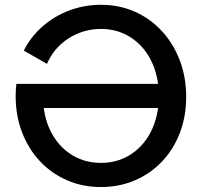

<svg xmlns="http://www.w3.org/2000/svg" viewBox="-20 -753 824 784"><path d="M46.9 -410.6H625.5Q616.2 -477.5 584.5 -528.1Q552.7 -578.6 503.2 -606.7Q453.6 -634.8 392.1 -634.8Q319.8 -634.8 259.8 -596.2Q199.7 -557.6 171.9 -492.2L77.1 -546.4Q106 -603.5 154.1 -645.5Q202.1 -687.5 263.2 -710.4Q324.2 -733.4 392.1 -733.4Q466.8 -733.4 530.3 -705.3Q593.8 -677.2 640.9 -626.2Q688 -575.2 714.1 -506.6Q740.2 -438 740.2 -357.4Q740.2 -276.9 714.1 -209.5Q688 -142.1 640.9 -92.8Q593.8 -43.5 530.3 -16.4Q466.8 10.7 392.1 10.7Q317.4 10.7 253.9 -16.8Q190.4 -44.4 143.3 -94.5Q96.2 -144.5 70.1 -212.6Q43.9 -280.8 43.9 -361.3Q43.9 -374 44.7 -386.5Q45.4 -398.9 46.9 -410.6ZM392.1 -87.9Q453.6 -87.9 503.2 -116Q552.7 -144 584.5 -194.6Q616.2 -245.1 625.5 -312H158.7Q167.5 -245.1 199.5 -194.6Q231.4 -144 281 -116Q330.6 -87.9 392.1 -87.9Z"/></svg>

Font: Giphurs Medium
Style: Regular
Weight: 500
Version: Version 0.920; ttfautohint (v1.8.4.7-5d5b)